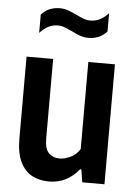

<svg xmlns="http://www.w3.org/2000/svg" viewBox="-55 -819 616 870"><g transform="rotate(5 253.0 -384.0)"><path d="M200 9.5Q158 9.5 124.2 -8Q90.5 -25.5 70.5 -65.8Q50.5 -106 50.5 -175.5V-545.5H171.5V-184Q171.5 -135.5 190.8 -117Q210 -98.5 240 -98.5Q261.5 -98.5 288.2 -110.5Q315 -122.5 331.5 -150V-545.5H452.5V0H351.5L342.5 -58H336.5Q282.5 9.5 200 9.5ZM322 -654.5Q300 -654.5 280.8 -662Q261.5 -669.5 244 -678.5Q227.5 -686 212 -692.2Q196.5 -698.5 181 -698.5Q156.5 -698.5 137 -688.5Q117.5 -678.5 98 -657.5V-740.5Q130 -777 182 -777Q204 -777 223.2 -769.5Q242.5 -762 260 -753.5Q276.5 -745.5 292 -739.5Q307.5 -733.5 323 -733.5Q348 -733.5 367.5 -743.5Q387 -753.5 406 -774V-691Q374 -654.5 322 -654.5Z"/></g></svg>

Font: Encode Sans Cnd SmBold
Style: Regular
Weight: 600
Width: 3
Designer: Multiple Designers
Foundry: Impallari Type
Version: Version 3.002; ttfautohint (v1.8.3) -l 8 -r 50 -G 200 -x 14 